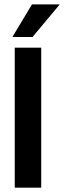

<svg xmlns="http://www.w3.org/2000/svg" viewBox="-20 -872 298 892"><path d="M257.5 -851.5 131 -700H37.5L128.5 -851.5ZM48.5 -650.5H171.5V0H48.5Z"/></svg>

Font: Overused Grotesk SemiBold
Style: Regular
Weight: 610
Version: Version 0.004